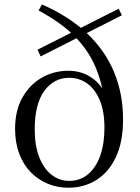

<svg xmlns="http://www.w3.org/2000/svg" viewBox="-20 -837 634 871"><path d="M289.2 14.6Q240.6 14.6 196.9 -3.4Q153.3 -21.4 119.8 -55.4Q86.3 -89.4 67.4 -139.5Q48.4 -189.5 48.4 -252.6Q48.4 -335.7 81.7 -394.5Q114.9 -453.4 169.7 -484.7Q224.5 -516 289.8 -516Q354.7 -516 402.9 -479.4Q451.1 -442.8 473.9 -374.3L455.2 -368.4Q444.2 -461 411.9 -535.9Q379.6 -610.9 317.9 -673.1Q256.3 -735.3 155.1 -789.4L170.5 -816.7Q290 -764.6 372.2 -688.1Q454.4 -611.6 496.3 -512.7Q538.2 -413.9 538.2 -294.6Q538.2 -194.1 506.1 -125.1Q474 -56.2 417.8 -20.8Q361.6 14.6 289.2 14.6ZM294.3 -16.4Q343.6 -16.4 379.6 -46.6Q415.5 -76.8 434.7 -130.9Q453.8 -185.1 453.8 -256.6Q453.8 -333 432.3 -383.3Q410.8 -433.5 374.8 -458.8Q338.9 -484.1 294.3 -484.1Q224.6 -484.1 181 -424.6Q137.5 -365.1 137.5 -249.8Q137.5 -177.3 157.6 -125.1Q177.7 -72.8 213.3 -44.6Q248.8 -16.4 294.3 -16.4ZM164.4 -581.1 150.3 -611.6 518.6 -797.4 532.7 -767.6Z"/></svg>

Font: Noto Serif HK
Style: Regular
Weight: 200
Designer: Ryoko NISHIZUKA 西塚涼子 (kana & ideographs); Frank Grießhammer (Latin, Greek & Cyrillic); Wenlong ZHANG 张文龙 (bopomofo); San
Foundry: Adobe
Version: Version 2.001;hotconv 1.1.0;makeotfexe 2.6.0